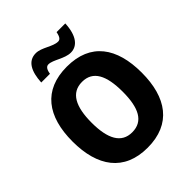

<svg xmlns="http://www.w3.org/2000/svg" viewBox="-254 -1075 1232 1232"><g transform="rotate(-45 362.5 -459.0)"><path d="M175 -769H254C260 -809 275 -819 290 -819C332 -819 389 -770 445 -770C504 -770 547 -820 552 -928H473C466 -890 454 -878 437 -878C390 -878 336 -927 283 -927C211 -927 180 -863 175 -769ZM676 -358C676 -584 578 -725 363 -725C150 -725 49 -587 49 -359C49 -133 149 10 362 10C577 10 676 -133 676 -358ZM221 -358C221 -504 264 -587 363 -587C462 -587 503 -505 503 -358C503 -211 462 -130 362 -130C264 -130 221 -212 221 -358Z"/></g></svg>

Font: Noto Sans Georgian SemiCondensed ExtraBold
Style: Regular
Weight: 800
Width: 4
Designer: Monotype Design Team, Akaki Razmadze
Foundry: Google LLC
Version: Version 2.005